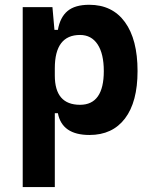

<svg xmlns="http://www.w3.org/2000/svg" viewBox="-20 -547 626 792"><path d="M73.7 224.6V-517.6H196.3L204.6 -423.8H218.8Q228 -476.1 258.8 -501.7Q289.6 -527.3 348.1 -527.3Q443.4 -527.3 495.4 -455.8Q547.4 -384.3 547.4 -253.9Q547.4 -126.5 495.6 -58.3Q443.8 9.8 349.1 9.8Q235.8 9.8 218.8 -80.1H206.1V224.6ZM310.1 -402.8Q206.1 -402.8 206.1 -265.6V-235.4Q206.1 -114.7 310.1 -114.7Q408.2 -114.7 408.2 -253.9Q408.2 -325.2 382.6 -364Q356.9 -402.8 310.1 -402.8Z"/></svg>

Font: Caskaydia Cove
Style: Bold
Weight: 700
Monospace: yes
Designer: Aaron Bell
Foundry: Saja Typeworks
Version: Version 4.300; ttfautohint (v1.8.3)